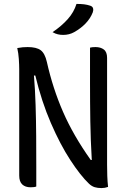

<svg xmlns="http://www.w3.org/2000/svg" viewBox="-20 -949 640 979"><path d="M165 2Q156 6 136 6Q109 6 93.5 -8.5Q78 -23 78 -54V-596Q78 -618 76 -648Q74 -678 68 -704Q84 -707 96 -708Q108 -709 121 -709Q166 -709 187.5 -693Q209 -677 219 -633Q249 -499 301.5 -378.5Q354 -258 443 -133H448Q442 -235 440.5 -330.5Q439 -426 439 -530V-706Q448 -709 467 -709Q493 -709 509.5 -696.5Q526 -684 526 -654V-109Q526 -81 527 -52.5Q528 -24 531 4Q515 10 498 10Q478 10 463 5.5Q448 1 434 -12Q390 -54 338.5 -133Q287 -212 239.5 -321.5Q192 -431 160 -564H153Q159 -493 161.5 -413.5Q164 -334 164.5 -253.5Q165 -173 165 -99ZM370 -929Q393 -929 409 -927Q425 -925 440 -920Q452 -916 454.5 -906.5Q457 -897 453 -886Q441 -855 416.5 -829.5Q392 -804 358 -785Q333 -771 302 -771Q288 -771 275 -774Q262 -777 248 -785Q295 -817 326 -852Q357 -887 370 -929Z"/></svg>

Font: Recursive Mn Csl St
Style: Regular
Weight: 400
Monospace: yes
Version: Version 1.079;hotconv 1.0.112;makeotfexe 2.5.65598; ttfautoh